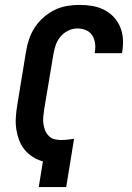

<svg xmlns="http://www.w3.org/2000/svg" viewBox="-20 -763 540 783"><path d="M138 0 155 -105Q132 -111 113 -123.5Q94 -136 80 -153Q66 -170 58 -191.5Q50 -213 46.5 -236Q43 -259 44.5 -283Q46 -307 50 -332L86 -552Q90 -578 98.5 -603Q107 -628 121.5 -650.5Q136 -673 157 -691.5Q178 -710 202 -722Q226 -734 252.5 -738.5Q279 -743 304 -743Q330 -743 355 -739Q380 -735 402.5 -724Q425 -713 442 -695.5Q459 -678 469 -655.5Q479 -633 481 -607.5Q483 -582 479 -555L477 -546H366L367 -551Q370 -569 367.5 -587Q365 -605 356 -619Q347 -633 330.5 -640Q314 -647 296 -647Q276 -647 257 -637.5Q238 -628 225 -611.5Q212 -595 206 -575.5Q200 -556 197 -537L160 -316Q158 -301 156.5 -286.5Q155 -272 157 -258Q159 -244 164 -231.5Q169 -219 178.5 -209Q188 -199 201 -195.5Q214 -192 229 -192Q242 -192 255.5 -193.5Q269 -195 282 -197L250 0Z"/></svg>

Font: Iosevka Term Curly Oblique
Style: Bold
Weight: 700
Italic angle: -9°
Designer: Belleve Invis
Foundry: Belleve Invis
Version: Version 32.3.0